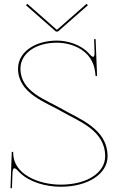

<svg xmlns="http://www.w3.org/2000/svg" viewBox="-20 -975 613 1005"><path d="M278 -751.5C355 -751.5 466 -713.5 478.5 -594.5L480 -580C480 -578 481.5 -576.5 484 -576.5C486.5 -576.5 488 -578 488 -580L480.5 -770H472.5C473 -742.5 475 -708.5 475 -700.5C475 -685 473 -677.5 467.5 -677.5C463.5 -677.5 457 -682 448.5 -692C403.5 -743.5 331.5 -762.5 278 -762.5C163 -762.5 74.5 -702.5 74.5 -615.5C74.5 -485.5 220 -440 299.5 -393.5C390.5 -340.5 530.5 -294.5 530.5 -157C530.5 -70.5 434.5 -8.5 298 -8.5C180 -8.5 49 -64 49 -174.5V-180H41.5L35 10H42.5L45 -62C45.5 -85.5 49 -94 55.5 -94C62.5 -94 72.5 -83.5 84.5 -70.5C135.5 -21 221 2.5 298 2.5C440 2.5 543 -64.5 543 -157C543 -302 393.5 -352.5 304.5 -404.5C221.5 -453 87 -494 87 -615.5C87 -694.5 165.5 -751.5 278 -751.5ZM123 -955 116 -947.5 272.5 -810H283.5L440 -947.5L433 -955L279.5 -820H276.5Z"/></svg>

Font: Znikomit
Style: Regular
Weight: 100
Designer: gluk
Foundry: gluk
Version: Version 0.55